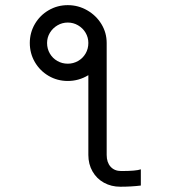

<svg xmlns="http://www.w3.org/2000/svg" viewBox="-20 -700 640 728"><path d="M93 -537Q93 -576 112.2 -609Q131.5 -642 164.5 -661.2Q197.5 -680.5 237 -680.5Q276.5 -680.5 310.5 -661Q344.5 -641.5 364.5 -608.8Q384.5 -576 384.5 -537V-112.5Q384.5 -84.5 399.2 -68Q414 -51.5 439.5 -51.5Q496.5 -51.5 514 -58V3.5Q478 8 436 8Q402 8 374.2 -7.2Q346.5 -22.5 330.8 -50Q315 -77.5 315 -112.5V-415Q279 -393 237 -393Q197.5 -393 164.5 -412.2Q131.5 -431.5 112.2 -464.5Q93 -497.5 93 -537ZM315 -537Q315 -558 304.5 -575.8Q294 -593.5 276 -604Q258 -614.5 237 -614.5Q216 -614.5 198 -604Q180 -593.5 169.2 -575.8Q158.5 -558 158.5 -537Q158.5 -515 169 -497Q179.5 -479 197.5 -468.8Q215.5 -458.5 237 -458.5Q258 -458.5 276 -468.8Q294 -479 304.5 -497Q315 -515 315 -537Z"/></svg>

Font: JuliaMono Medium
Style: Regular
Weight: 500
Monospace: yes
Designer: cormullion
Foundry: corm
Version: Version 0.054; ttfautohint (v1.8.4)